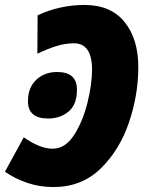

<svg xmlns="http://www.w3.org/2000/svg" viewBox="-31 -745 586 776"><path d="M280 -383Q280 -454 200 -454Q149 -454 115.5 -422.5Q82 -391 82 -336Q82 -266 163 -266Q212 -266 246 -294Q280 -322 280 -383ZM121 -683 120 -528Q162 -548 197.5 -559Q233 -570 268 -570Q341 -570 341 -463Q341 -405 322.5 -330Q304 -255 268.5 -199.5Q233 -144 181 -144Q131 -144 65 -190L-11 -51Q29 -23 79 -6Q129 11 185 11Q299 11 375.5 -63.5Q452 -138 490 -249.5Q528 -361 528 -474Q528 -587 472.5 -656Q417 -725 310 -725Q263 -725 215.5 -715Q168 -705 121 -683Z"/></svg>

Font: Noto Sans Display SemiCondensed Black
Style: Italic
Weight: 900
Width: 4
Designer: Monotype Design team
Foundry: Monotype Imaging Inc.
Version: 1.000